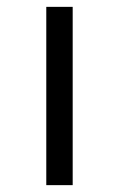

<svg xmlns="http://www.w3.org/2000/svg" viewBox="-20 -540 347 560"><path d="M115 0V-520H192V0Z"/></svg>

Font: Mplus 1p
Style: Regular
Weight: 400
Version: Version 1.061